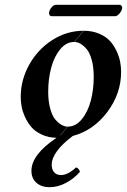

<svg xmlns="http://www.w3.org/2000/svg" viewBox="-20 -568 532 805"><path d="M314.9 152.8Q290.5 180.7 256.8 198.7Q223.1 216.8 188 216.8Q153.8 216.8 132.8 198.5Q111.8 180.2 111.8 147.9Q111.8 80.6 216.8 9.8Q182.1 8.8 154.8 -3.9Q127.4 -16.6 111.6 -35.2Q95.7 -53.7 85 -77.4Q74.2 -101.1 70.6 -121.8Q66.9 -142.6 66.9 -162.1Q66.9 -232.4 102.3 -296.4Q137.7 -360.4 198.7 -399.7Q259.8 -439 330.1 -439L291 -392.1Q257.8 -392.1 232.4 -361.3Q207 -330.6 194.6 -283.7Q182.1 -236.8 182.1 -183.1Q182.1 -142.6 190.7 -112.1Q199.2 -81.5 212.4 -66.4Q225.6 -51.3 238.5 -44.2Q251.5 -37.1 263.2 -37.1L231.9 0L233.9 -1L264.2 -37.1Q297.4 -37.1 322.8 -67.9Q348.1 -98.6 360.6 -145.5Q373 -192.4 373 -246.1Q373 -286.6 364.5 -317.1Q356 -347.7 342.8 -362.8Q329.6 -377.9 316.7 -385Q303.7 -392.1 292 -392.1L331.1 -439Q367.2 -439 395.8 -426.8Q424.3 -414.6 441.2 -396Q458 -377.4 469 -353.3Q480 -329.1 483.9 -308.1Q487.8 -287.1 487.8 -267.1Q487.8 -175.3 429.7 -98.1Q371.6 -21 285.2 2Q196.8 68.8 196.8 123Q196.8 143.1 207.3 154.5Q217.8 166 235.8 166Q264.6 166 298.8 133.8Q304.7 135.3 309.6 140.9Q314.5 146.5 314.9 152.8ZM461.9 -500H198.2Q190.4 -500 187.5 -505.4Q184.6 -510.7 186 -517.1Q187.5 -526.9 196.5 -537.4Q205.6 -547.9 214.8 -547.9H480Q486.8 -547.9 490 -543Q493.2 -538.1 492.2 -532.2Q489.7 -521.5 480.5 -510.7Q471.2 -500 461.9 -500Z"/></svg>

Font: Common Serif SemiBold
Style: Italic
Weight: 600
Italic angle: -12°
Designer: Philipp H. Poll, Khaled Hosny
Foundry: Stefan Peev, Context Ltd.
Version: Version 1.026